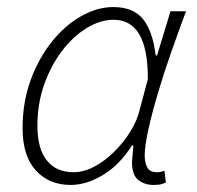

<svg xmlns="http://www.w3.org/2000/svg" viewBox="-20 -512 558 544"><path d="M180 12Q119 12 81.5 -29Q44 -70 44 -149Q44 -223 67 -285.5Q90 -348 127.5 -394.5Q165 -441 210.5 -466.5Q256 -492 301 -492Q358 -492 385.5 -457.5Q413 -423 421 -355H425L463 -480H507Q485 -421 464 -361Q443 -301 426.5 -245Q410 -189 400 -143.5Q390 -98 390 -71Q390 -52 397 -38Q404 -24 425 -24Q432 -24 437 -25.5Q442 -27 446 -28L450 5Q442 9 434.5 10.5Q427 12 415 12Q390 12 372.5 -1.5Q355 -15 354 -49Q354 -57 355.5 -71Q357 -85 358 -100H354Q320 -46 273 -17Q226 12 180 12ZM188 -24Q217 -24 246.5 -39.5Q276 -55 303 -81.5Q330 -108 349.5 -139.5Q369 -171 376 -202L399 -288Q399 -374 374.5 -415Q350 -456 302 -456Q264 -456 225.5 -432.5Q187 -409 155.5 -367.5Q124 -326 105 -272Q86 -218 86 -156Q86 -90 113 -57Q140 -24 188 -24Z"/></svg>

Font: Source Sans 3 Light
Style: Italic
Weight: 300
Italic angle: -11°
Designer: Paul D. Hunt
Foundry: Adobe
Version: Version 3.046;hotconv 1.0.118;makeotfexe 2.5.65603